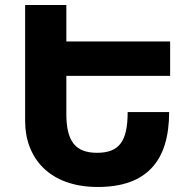

<svg xmlns="http://www.w3.org/2000/svg" viewBox="-20 -734 759 764"><path d="M653 -288H488C488 -171 454 -126 366 -126C279 -126 244 -173 244 -281V-432H657V-569H244V-714H80V-252C80 -108 174 10 369 10C563 10 653 -93 653 -288Z"/></svg>

Font: Noto Sans Armenian Extra
Style: Regular
Weight: 800
Designer: Monotype Design Team
Foundry: Monotype Imaging Inc.
Version: Version 1.901